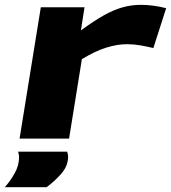

<svg xmlns="http://www.w3.org/2000/svg" viewBox="-47 -574 708 795"><path d="M303 -544 288 -448Q341 -487 382 -510Q423 -533 460 -543.5Q497 -554 537 -554Q564 -554 591.5 -550Q619 -546 641 -540L588 -375Q559 -382 532.5 -386.5Q506 -391 478 -391Q439 -391 393.5 -377Q348 -363 292 -329L239 0H34L122 -544ZM28 54H231Q235 65 235 74Q235 113 207 145Q179 177 146 201H-27Q-3 174 14.5 142Q32 110 32 76Q32 70 30.5 64.5Q29 59 28 54Z"/></svg>

Font: Georama ExtraExtended
Style: Bold Italic
Weight: 700
Width: 8
Italic angle: -9°
Designer: Jean-Baptiste Levee
Foundry: Production Type
Version: Version 1.000